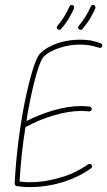

<svg xmlns="http://www.w3.org/2000/svg" viewBox="-20 -760 438 784"><path d="M215 -655C211 -651 211 -644 215 -641C219 -637 226 -637 229 -641C238 -651 249 -666 259 -681C268 -697 277 -713 282 -726C284 -731 282 -737 277 -739C272 -741 266 -739 264 -734C259 -722 251 -707 242 -692C233 -678 223 -664 215 -655ZM302 -655C298 -651 298 -644 302 -641C306 -637 313 -637 316 -641C325 -651 336 -666 346 -681C355 -697 364 -713 369 -726C371 -731 369 -737 364 -739C359 -741 353 -739 351 -734C346 -722 338 -707 329 -692C320 -678 310 -664 302 -655ZM40 -10V-9C40 -8 40 -8 40 -8C40 -7 41 -7 41 -6C41 -5 42 -5 42 -4C42 -4 42 -4 43 -3C44 -2 44 -2 45 -2V-1C46 -1 46 -1 47 -1C47 0 47 0 48 0C57 1 66 2 75 3C85 4 94 4 103 4C150 4 197 -4 239 -17C282 -31 321 -50 352 -73C356 -76 357 -82 354 -87C351 -91 345 -92 340 -89C310 -68 274 -49 233 -37C192 -24 148 -16 103 -16C94 -16 85 -16 77 -17C71 -17 66 -18 60 -19C64 -91 72 -168 84 -241C123 -262 164 -279 203 -290C242 -301 278 -307 312 -307C318 -307 324 -307 329 -306C334 -306 339 -306 344 -305C349 -305 354 -309 355 -314C355 -319 351 -324 346 -325C341 -325 336 -326 330 -326C325 -327 319 -327 312 -327C277 -327 238 -321 197 -309C162 -299 125 -284 88 -266C92 -291 96 -316 101 -340C120 -436 142 -511 158 -528C175 -545 199 -557 225 -565C252 -574 280 -578 306 -578C319 -578 332 -577 345 -575C358 -573 371 -569 385 -565C390 -563 396 -566 397 -571C399 -576 396 -582 391 -583C377 -589 363 -592 349 -595C335 -597 321 -598 306 -598C279 -598 248 -594 219 -585C190 -575 163 -561 144 -542C126 -525 102 -446 81 -343C61 -243 45 -120 40 -10Z"/></svg>

Font: Mistral SingleLine OTF-SVG Regular
Style: Regular
Weight: 300
Designer: François Chastanet, Élisa Garzelli, Anais Alves, Morgane Autin
Foundry: institut supérieur des arts et du design Toulouse / isdaT
Version: Version 1.000;hotconv 1.0.117;makeotfexe 2.5.65602 DEVELOPME